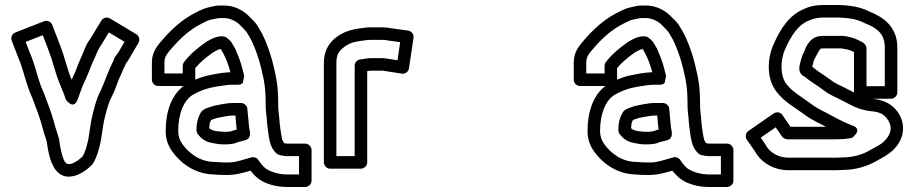

<svg xmlns="http://www.w3.org/2000/svg" viewBox="-20 -662 3648 766"><path d="M82.3 -494.8 150.7 -521.6 168.7 -475C180.9 -443.3 189.5 -416.8 199.9 -381.4C212.7 -333.5 230.7 -303.6 242.1 -265.8C242.1 -265.8 271.9 -220.5 289.2 -263.7C298.4 -286.7 306.9 -314.9 313.5 -328.2L325.7 -354.5C334.1 -372.8 342.9 -399.8 350.4 -414.8C361.7 -437.4 368.5 -459.5 378.5 -474.6C381.7 -479.1 384.3 -483.2 388.5 -490.3C396.9 -504.7 405.8 -519.1 414.3 -532.8L476.9 -495.3L451.9 -452.4C443.9 -440.9 435.9 -433.9 433.4 -421.4C423 -401 415.9 -385.6 405.7 -359.1C396.2 -334.6 389.6 -317.3 379.7 -296.3C365.9 -270.6 357.8 -238.2 350.8 -210.4C341.2 -175.5 337.6 -134 332.5 -107.1C325.5 -75.4 321.4 -59.7 309.9 -38.3C295.9 -24.8 279.8 -13 263.5 -8.6C242.8 -3.1 235.2 -14.4 225.2 -54.3C222.2 -65.2 220.4 -75.9 218.7 -85.6L216.8 -101.1C216.7 -102.1 216.4 -103.4 216.3 -104.1C209.6 -130.5 201.8 -148.6 196.2 -172.2C184.9 -213.7 170.2 -250.1 156.3 -287.2L142.3 -321.1C128.3 -359.4 117.9 -409.1 100.1 -448.7ZM40.9 -532.3C29.4 -527.8 21.5 -513.3 26.7 -500L53.7 -430C53.8 -429.7 54 -429.1 54.2 -428.7C69.6 -395 79.5 -346.8 95.7 -302.9L109.7 -268.9C123.3 -232.8 137.5 -197.2 147.8 -159.9C154 -133.7 161.8 -115 167.4 -93.4L169.3 -78.4C171.2 -66.5 173.2 -54.8 176.8 -41.7C185.1 -8.4 207.9 58.1 276.5 39.6C307.7 31.2 331.5 10.8 347.7 -5.3C348.9 -6.6 350.7 -8.8 351.8 -10.7C368.5 -40.2 374.3 -64.6 381.5 -96.9C387.7 -129.3 391.4 -169.7 399.2 -197.6C406.4 -226.4 414.7 -256 424 -273C436.8 -296.6 442.8 -316.4 452.3 -341C458.7 -357.5 465.9 -369.5 473.2 -389.5C475.3 -393.7 477.9 -396.5 481.4 -407.1C484.4 -411.4 490.5 -419.3 494.6 -426.4L532.6 -491.4C538.6 -501.7 536.1 -518.1 523.9 -525.4L418.9 -588.4C408.3 -594.8 392 -592.2 384.6 -580C372 -559.1 358.2 -537.7 345.5 -515.7C341.9 -509.8 338.8 -505.1 338 -504C321.7 -482.3 314.5 -457.4 305.4 -436.7C296.8 -419.2 286.9 -392.8 280 -374.7L268.5 -349.9C267.8 -348.4 267.2 -347.3 265.8 -344.1C259.1 -360.5 253 -376.2 248.1 -394.7C237.1 -432.4 228.2 -459.6 215.3 -493L188.3 -563C183.3 -575.9 168.5 -582.2 155.9 -577.3Z M836 -16C778.2 -16 732.9 -51.1 707.3 -87.6C698 -100.3 691 -118.5 691 -139C691 -209.9 713.5 -261.3 748.9 -283.6C769 -295.2 794.7 -306 818.3 -311.6L842.1 -316.3C868.1 -319.9 885.3 -324 908 -324H931C937.6 -324 944 -326.7 948.7 -331.3C948.7 -331.3 954.4 -357.3 954.2 -358.3C947.1 -391.3 938.3 -422.1 925.3 -451.2C919.4 -468.1 910.9 -480.1 905.9 -489.1C899.5 -500.5 889 -507.4 886.7 -509.7C881.9 -514.5 874.5 -517 869 -517H861C846.2 -517 826.8 -508.5 816.6 -502.7L802.6 -494.7C801.9 -494.3 801 -493.7 800.5 -493.3C770.1 -471.6 738.4 -446.5 714 -414C710.7 -409.7 709 -403.7 709 -399V-369L636 -369V-413C636 -436.7 647 -448.7 667.4 -472.1C701.1 -510.8 738.5 -544.8 784.2 -567.6C803.6 -577.3 808.9 -581.5 830.1 -585.5C841.6 -588.1 850.4 -589.4 856.1 -590H874C896.9 -590 920.7 -577.9 933.6 -566L946.3 -553.3C954.3 -545.3 961.7 -538 967.4 -528.4L981 -505.1C1003.8 -459.2 1019.8 -406.4 1031.5 -348.1C1038.1 -315 1040 -285.2 1040 -244C1040 -218.9 1041.9 -212.7 1044.1 -190.1C1044.8 -176.5 1045.4 -169.8 1046.2 -164.5L1048.2 -148C1050.6 -128.6 1053.2 -105.2 1060.3 -84.1C1063.2 -75.5 1078.2 -46.3 1095.9 -43.3C1102 -42.3 1113.9 -39 1126 -39H1173V34H1126C1091.4 34 1059.9 23.6 1040.7 10.8C1031.2 3.3 1019.4 -10.1 1011.2 -23.2C1005.3 -32.7 993.5 -36.9 983.3 -34.1L958.3 -27.1C927.6 -18.5 914.4 -12.4 873.5 -14C854.3 -14 846.2 -16 836 -16ZM712.3 -319C662 -280.8 641 -212.9 641 -139C641 -107.3 650.7 -80.7 666.8 -58.3C697.9 -14.2 755 33 834.1 34C844.6 35.4 855.4 36 872.5 36C919.3 37.6 945.4 28.4 979.6 18.9C988.7 30.6 999.4 42.1 1010.8 50.8C1038.4 72.1 1082.3 84 1126 84H1198C1208.7 84 1223 74.1 1223 59V-64C1223 -74.7 1213.1 -89 1198 -89H1126C1125.7 -89 1120.5 -89.6 1114 -90.8C1112.4 -93.4 1110.3 -97.1 1106.8 -102.7C1103.1 -115.1 1100 -136.5 1097.8 -154L1095.8 -170.9C1095.4 -174.5 1094.7 -179.9 1093.9 -193.9C1091.2 -222.3 1090 -221.2 1090 -244C1090 -286.6 1088 -320.7 1080.5 -357.9C1068.2 -419.4 1051 -476.9 1025.4 -528.2C1025.2 -528.5 1024.9 -529.2 1024.6 -529.6L1010.6 -553.6C1002.6 -567.2 993.2 -578.6 981.1 -589.3L968.4 -602C946.2 -622.8 912.6 -640 874 -640H855C843.7 -640 834.9 -637.8 820 -634.5C793.7 -629.3 778.1 -620.5 761.8 -612.4C708 -585.5 665.8 -546.4 629.6 -504.9C611.3 -483.8 586 -457.3 586 -413V-344C586 -330.4 597.4 -319 611 -319ZM759 -344.4V-390.4C777.6 -412.9 801.4 -432.5 828.5 -451.9L840.8 -458.9C844.3 -460.7 849 -462.9 853.5 -464.9C853.9 -465 855.9 -465.4 860.2 -466.3C861.3 -465.3 862.3 -464.4 862.8 -463.7C870.1 -450.9 874.7 -441.7 879.2 -431.7C887.5 -413.5 893.6 -395.3 899.2 -373.8C874.4 -372.8 853.4 -369.6 833.1 -365.5L807.7 -360.4C790.4 -356.4 774.6 -351 759 -344.4ZM942 -251H908C881 -251 853.8 -243.2 836.5 -240.7C835 -240.5 833.2 -240.1 832.1 -239.7L820.6 -235.9C808.9 -232.4 787.4 -225.7 780.6 -212.2L775.6 -202.2C769.4 -189.7 764 -168.6 764 -151V-142C764 -136.6 766.2 -130.8 769 -127C780.7 -111.4 798 -97.3 822.1 -92.5L832.1 -90.5C850 -86.9 856.4 -86 876 -86C884.9 -86 891.6 -86.3 897.4 -87C912.9 -88 921.8 -91.9 930 -95.2L959.2 -102.8C976.4 -107.2 979.3 -123.4 976.6 -138.3L973.8 -154.4C971.8 -174.3 968.9 -209.9 966.8 -228.8C965.4 -241.8 953.4 -251 942 -251ZM924.6 -145.5C917.1 -143.6 900.8 -137 895 -137C888 -137 890.3 -136 876.7 -136C853.1 -137.4 827.9 -137.6 814.4 -150.8C814.8 -153.3 816 -159.1 816 -163C816 -170.3 817.1 -173.3 822.1 -183.2C825.1 -184.6 831 -186.9 835.4 -188.1L845.8 -191.6C866.8 -194.9 891.6 -201 908 -201H919.3C921.1 -182.1 922.4 -157.8 924.6 -145.5Z M1395 -39H1322V-409C1322 -442.5 1330.3 -454.8 1346.5 -469.2C1370.5 -489.9 1391.6 -496.1 1436.8 -501.2C1443.8 -501.9 1450.9 -503 1458 -503H1507C1514.3 -503 1522.4 -501.4 1530.5 -500.2L1576.6 -493.8L1565.9 -421.6L1520 -428.7C1515.6 -429.4 1511.6 -430 1507 -430H1458C1445.9 -430 1437.4 -427.6 1430.7 -426.8L1416.5 -424.7C1404.2 -423 1395 -412 1395 -400ZM1420 11C1430.7 11 1445 1.1 1445 -14V-378.4C1449.4 -379.1 1455.8 -380 1458 -380H1506.9C1507 -380 1508.8 -379.9 1512 -379.3L1583.2 -368.3C1597 -366.2 1609.8 -376 1611.7 -389.4L1629.7 -511.4C1631.8 -525.1 1621.9 -537.9 1608.5 -539.8L1538.3 -549.6C1529.5 -551.5 1517.1 -553 1507 -553H1458C1448.7 -553 1440.6 -552.4 1430.6 -550.8C1384 -545.5 1347.8 -536.4 1313.5 -506.8C1288.4 -484.5 1272 -454.5 1272 -409V-14C1272 -3.3 1281.9 11 1297 11Z M2519 -16C2461.2 -16 2415.9 -51.1 2390.3 -87.6C2381 -100.3 2374 -118.5 2374 -139C2374 -209.9 2396.5 -261.3 2431.9 -283.6C2452 -295.2 2477.7 -306 2501.3 -311.6L2525.1 -316.3C2551.1 -319.9 2568.3 -324 2591 -324H2614C2620.6 -324 2627 -326.7 2631.7 -331.3C2631.7 -331.3 2637.4 -357.3 2637.2 -358.3C2630.1 -391.3 2621.3 -422.1 2608.3 -451.2C2602.4 -468.1 2593.9 -480.1 2588.9 -489.1C2582.5 -500.5 2572 -507.4 2569.7 -509.7C2564.9 -514.5 2557.5 -517 2552 -517H2544C2529.2 -517 2509.8 -508.5 2499.6 -502.7L2485.6 -494.7C2484.9 -494.3 2484 -493.7 2483.5 -493.3C2453.1 -471.6 2421.4 -446.5 2397 -414C2393.7 -409.7 2392 -403.7 2392 -399V-369L2319 -369V-413C2319 -436.7 2330 -448.7 2350.4 -472.1C2384.1 -510.8 2421.5 -544.8 2467.2 -567.6C2486.6 -577.3 2491.9 -581.5 2513.1 -585.5C2524.6 -588.1 2533.4 -589.4 2539.1 -590H2557C2579.9 -590 2603.7 -577.9 2616.6 -566L2629.3 -553.3C2637.3 -545.3 2644.7 -538 2650.4 -528.4L2664 -505.1C2686.8 -459.2 2702.8 -406.4 2714.5 -348.1C2721.1 -315 2723 -285.2 2723 -244C2723 -218.9 2724.9 -212.7 2727.1 -190.1C2727.8 -176.5 2728.4 -169.8 2729.2 -164.5L2731.2 -148C2733.6 -128.6 2736.2 -105.2 2743.3 -84.1C2746.2 -75.5 2761.2 -46.3 2778.9 -43.3C2785 -42.3 2796.9 -39 2809 -39H2856V34H2809C2774.4 34 2742.9 23.6 2723.7 10.8C2714.2 3.3 2702.4 -10.1 2694.2 -23.2C2688.3 -32.7 2676.5 -36.9 2666.3 -34.1L2641.3 -27.1C2610.6 -18.5 2597.4 -12.4 2556.5 -14C2537.3 -14 2529.2 -16 2519 -16ZM2395.3 -319C2345 -280.8 2324 -212.9 2324 -139C2324 -107.3 2333.7 -80.7 2349.8 -58.3C2380.9 -14.2 2438 33 2517.1 34C2527.6 35.4 2538.4 36 2555.5 36C2602.3 37.6 2628.4 28.4 2662.6 18.9C2671.7 30.6 2682.4 42.1 2693.8 50.8C2721.4 72.1 2765.3 84 2809 84H2881C2891.7 84 2906 74.1 2906 59V-64C2906 -74.7 2896.1 -89 2881 -89H2809C2808.7 -89 2803.5 -89.6 2797 -90.8C2795.4 -93.4 2793.3 -97.1 2789.8 -102.7C2786.1 -115.1 2783 -136.5 2780.8 -154L2778.8 -170.9C2778.4 -174.5 2777.7 -179.9 2776.9 -193.9C2774.2 -222.3 2773 -221.2 2773 -244C2773 -286.6 2771 -320.7 2763.5 -357.9C2751.2 -419.4 2734 -476.9 2708.4 -528.2C2708.2 -528.5 2707.9 -529.2 2707.6 -529.6L2693.6 -553.6C2685.6 -567.2 2676.2 -578.6 2664.1 -589.3L2651.4 -602C2629.2 -622.8 2595.6 -640 2557 -640H2538C2526.7 -640 2517.9 -637.8 2503 -634.5C2476.7 -629.3 2461.1 -620.5 2444.8 -612.4C2391 -585.5 2348.8 -546.4 2312.6 -504.9C2294.3 -483.8 2269 -457.3 2269 -413V-344C2269 -330.4 2280.4 -319 2294 -319ZM2442 -344.4V-390.4C2460.6 -412.9 2484.4 -432.5 2511.5 -451.9L2523.8 -458.9C2527.3 -460.7 2532 -462.9 2536.5 -464.9C2536.9 -465 2538.9 -465.4 2543.2 -466.3C2544.3 -465.3 2545.3 -464.4 2545.8 -463.7C2553.1 -450.9 2557.7 -441.7 2562.2 -431.7C2570.5 -413.5 2576.6 -395.3 2582.2 -373.8C2557.4 -372.8 2536.4 -369.6 2516.1 -365.5L2490.7 -360.4C2473.4 -356.4 2457.6 -351 2442 -344.4ZM2625 -251H2591C2564 -251 2536.8 -243.2 2519.5 -240.7C2518 -240.5 2516.2 -240.1 2515.1 -239.7L2503.6 -235.9C2491.9 -232.4 2470.4 -225.7 2463.6 -212.2L2458.6 -202.2C2452.4 -189.7 2447 -168.6 2447 -151V-142C2447 -136.6 2449.2 -130.8 2452 -127C2463.7 -111.4 2481 -97.3 2505.1 -92.5L2515.1 -90.5C2533 -86.9 2539.4 -86 2559 -86C2567.9 -86 2574.6 -86.3 2580.4 -87C2595.9 -88 2604.8 -91.9 2613 -95.2L2642.2 -102.8C2659.4 -107.2 2662.3 -123.4 2659.6 -138.3L2656.8 -154.4C2654.8 -174.3 2651.9 -209.9 2649.8 -228.8C2648.4 -241.8 2636.4 -251 2625 -251ZM2607.6 -145.5C2600.1 -143.6 2583.8 -137 2578 -137C2571 -137 2573.3 -136 2559.7 -136C2536.1 -137.4 2510.9 -137.6 2497.4 -150.8C2497.8 -153.3 2499 -159.1 2499 -163C2499 -170.3 2500.1 -173.3 2505.1 -183.2C2508.1 -184.6 2514 -186.9 2518.4 -188.1L2528.8 -191.6C2549.8 -194.9 2574.6 -201 2591 -201H2602.3C2604.1 -182.1 2605.4 -157.8 2607.6 -145.5Z M3463.4 -268H3535C3545.7 -268 3560 -277.9 3560 -293V-472C3560 -554.5 3505.3 -592.9 3451.5 -614.7C3428 -626.9 3399.4 -635.9 3369.5 -638.9L3349.5 -640.9C3342 -641.6 3334.5 -642 3327 -642H3264C3238.1 -642 3214.5 -638.3 3192.3 -628.1C3126.5 -602.9 3091.7 -542.3 3067.2 -487.3C3040.4 -429.3 3036.9 -348.4 3078.2 -295.7C3110.1 -253.8 3155.4 -230.7 3190.8 -204.1C3218.3 -182.7 3249.1 -170.8 3275.4 -156H3133.9L3101.6 -203.1C3093.8 -214.6 3077.9 -217.3 3066.8 -209.5L2965.8 -139.5C2956.2 -132.9 2951.2 -117.1 2959.2 -105.2C2973.3 -83.9 2987.7 -66.3 2998.3 -47.7C2998.5 -47.2 2999 -46.4 2999.4 -45.9C3023.7 -10.4 3069.6 17 3125 17H3318C3325.8 17 3333.6 16.7 3342 16C3393.5 15.8 3440.9 1.4 3477.5 -20.4L3495.1 -30.1C3513.8 -40.5 3532.9 -51.3 3550.6 -71.2C3586.6 -110.3 3595.7 -166.8 3561.4 -215.5C3537.2 -249 3504 -262.9 3463.4 -268ZM3387 -454.5V-293V-293C3377.5 -297.9 3369.3 -302.3 3359.6 -307.2C3341.1 -317.1 3319.3 -326 3306.2 -334.6L3292.9 -344.1C3283.6 -351.2 3252.3 -371.8 3242.3 -378.8C3234.6 -385.2 3225.2 -391.5 3220.4 -395.9C3224 -410.9 3227.2 -422.8 3231.7 -430.6C3238.9 -443.1 3248.6 -464.5 3254.8 -468C3256.9 -468.1 3263.4 -469 3264 -469H3335C3357.7 -465.4 3368.4 -463.9 3387 -454.5ZM3318 -33H3125C3086.5 -33 3055.8 -52.7 3041.2 -73.3C3032.8 -87.9 3023.1 -101.4 3014.9 -112.8L3074.6 -154.1L3099.4 -117.9C3103.1 -112.4 3111.2 -108.2 3114.6 -107.6C3122.3 -105.7 3120.9 -106 3125 -106H3318C3324.4 -106 3331.3 -106.4 3337.4 -107C3344.7 -107.1 3348.1 -107.4 3354.1 -108.2L3370.1 -110.2C3374.3 -110.7 3375.8 -111.7 3380.1 -112.7C3380.1 -112.7 3423.7 -145.1 3382.8 -160.4C3354.3 -171.1 3324.9 -185.6 3301.3 -198.8C3271.4 -215.9 3242 -227.7 3221.2 -243.9C3179.6 -275 3141.5 -294.7 3117.8 -326.3C3093.1 -357.2 3091.3 -420.1 3112.8 -466.7C3136.6 -520.3 3164 -564.1 3210.8 -581.6C3226.3 -587.4 3240.7 -592 3264 -592H3327C3332.8 -592 3338.7 -591.7 3344.5 -591.1L3364.5 -589.1C3388.2 -586.8 3411.3 -579.5 3429.2 -569.9C3430 -569.5 3431.1 -569 3431.7 -568.8C3479.1 -549.9 3510 -527.5 3510 -472V-318H3437V-469C3437 -482.1 3426.8 -490.6 3417.2 -495.4L3401.2 -503.4C3387.8 -510.1 3358.2 -519 3337 -519H3264C3260.1 -519 3254.9 -518.4 3252 -518C3206.1 -514.1 3192.1 -464.7 3187.6 -454.1C3176.3 -433.2 3174.1 -416.6 3169.7 -399.1C3169.3 -397.1 3169 -394.6 3169 -393V-387C3169 -374.6 3176.1 -362.2 3190 -356.1C3210.4 -338.7 3243.2 -319.4 3263.1 -304L3277.8 -293.4C3298.3 -279.8 3319.9 -271.8 3336.4 -262.8C3358 -252 3385.2 -235.9 3414.1 -226.3C3416.4 -225.5 3419.2 -225.1 3421.2 -225C3424.7 -224.4 3439.2 -219.5 3451.5 -219C3489.6 -215.1 3505.3 -207.8 3520.6 -186.5C3540.5 -158.3 3536.8 -130.1 3513.4 -104.7C3500.8 -90.4 3490.3 -84.7 3470.9 -73.9L3452.5 -63.7C3423.5 -46.2 3385.5 -34 3341 -34C3333.1 -34 3325.2 -33 3318 -33Z"/></svg>

Font: Tape
Style: Regular
Weight: 500
Foundry: Cannot Into Space Fonts
Version: Version 0.97